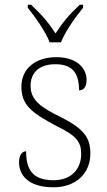

<svg xmlns="http://www.w3.org/2000/svg" viewBox="-20 -786 455 816"><path d="M191 -606H239C256 -651 302 -715 333 -753V-766H319C272 -722 246 -690 216 -644C186 -690 159 -722 112 -766H98V-753C129 -715 174 -651 191 -606ZM207 10C300 10 364 -46 364 -134C364 -199 339 -238 237 -289C154 -330 110 -360 110 -421C110 -474 143 -513 215 -513C280 -513 316 -484 316 -402C337 -402 348 -419 348 -447C348 -492 311 -543 220 -543C129 -543 71 -493 71 -418C71 -342 110 -308 223 -249C309 -207 325 -180 325 -131C325 -70 285 -20 208 -20C116 -20 91 -68 91 -143C75 -143 61 -129 61 -95C61 -45 97 10 207 10Z"/></svg>

Font: Noto Serif Lao ExtraLight
Style: Regular
Weight: 200
Designer: Monotype Design Team
Foundry: Monotype Imaging Inc.
Version: Version 2.003